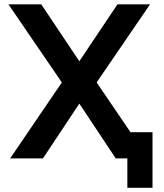

<svg xmlns="http://www.w3.org/2000/svg" viewBox="-20 -730 756 885"><path d="M567 135.5V0H513.4V-120.6H683V135.5ZM170.1 -710 345.7 -447.6 521.4 -710H671.5L425.5 -350L663.5 0H513.4L345.7 -252.4L178.1 0H26.9L265 -350L18.9 -710Z"/></svg>

Font: Raleway Thin
Style: Regular
Weight: 100
Designer: Matt McInerney, Pablo Impallari, Rodrigo Fuenzalida
Foundry: Matt McInerney, Pablo Impallari, Rodrigo Fuenzalida
Version: Version 4.026